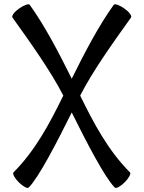

<svg xmlns="http://www.w3.org/2000/svg" viewBox="-20 -853 682 910"><path d="M116 36C164 -12 251 -181 320 -320C389 -181 476 -12 524 36C530 42 551 31 571 11C591 -9 602 -30 596 -36C493 -139 424 -269 360 -400C421 -519 516 -651 601 -770C606 -778 592 -797 569 -813C546 -829 524 -837 519 -830C447 -730 381 -603 320 -480C259 -603 193 -730 121 -830C116 -837 94 -829 71 -813C48 -797 34 -778 39 -770C124 -651 219 -519 280 -400C216 -269 147 -139 44 -36C38 -30 49 -9 69 11C89 31 110 42 116 36Z"/></svg>

Font: Nupuram Medium
Style: Regular
Weight: 500
Designer: Santhosh Thottingal (santhosh.thottingal@gmail.com)
Foundry: SMC
Version: Version 1.000